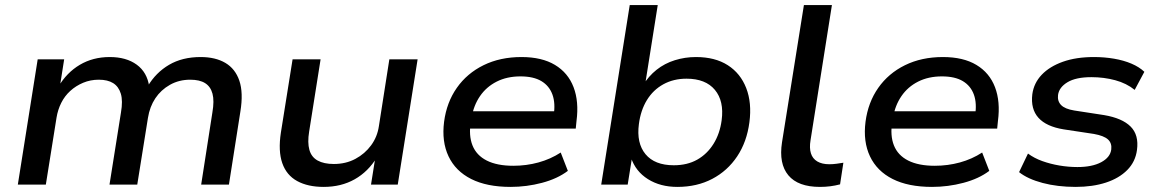

<svg xmlns="http://www.w3.org/2000/svg" viewBox="-20 -725 4555 754"><path d="M50 0 128 -492H232L215 -384H209Q242 -440 293.5 -470.5Q345 -501 411 -501Q476 -501 517 -471Q558 -441 566 -385L560 -386Q592 -440 644 -470.5Q696 -501 768 -501Q826 -501 865 -478Q904 -455 920 -408Q936 -361 924 -287L879 0H770L814 -283Q822 -329 814.5 -357Q807 -385 785.5 -398.5Q764 -412 727 -412Q683 -412 647.5 -392Q612 -372 590 -339Q568 -306 561 -262L519 0H410L455 -283Q463 -329 454.5 -357Q446 -385 424.5 -398.5Q403 -412 368 -412Q335 -412 306.5 -400Q278 -388 256 -368Q234 -348 220.5 -321Q207 -294 202 -263L160 0Z M1251 9Q1189 9 1147 -14Q1105 -37 1088.5 -84.5Q1072 -132 1083 -204L1129 -492H1239L1194 -208Q1187 -165 1195 -136.5Q1203 -108 1227.5 -94.5Q1252 -81 1291 -81Q1338 -81 1375.5 -101Q1413 -121 1437.5 -154.5Q1462 -188 1468 -230L1509 -492H1620L1542 0H1437L1454 -107H1460Q1426 -51 1373 -21Q1320 9 1251 9Z M1985 9Q1892 9 1830.5 -22Q1769 -53 1741.5 -111Q1714 -169 1724 -247Q1734 -323 1774 -380Q1814 -437 1879 -469Q1944 -501 2028 -501Q2108 -501 2159.5 -470Q2211 -439 2232.5 -382.5Q2254 -326 2244 -250L2241 -220H1805L1815 -288H2176L2154 -270Q2162 -319 2149.5 -353.5Q2137 -388 2106 -406.5Q2075 -425 2024 -425Q1971 -425 1930.5 -404.5Q1890 -384 1865 -347.5Q1840 -311 1832 -263L1829 -248Q1820 -193 1835.5 -154Q1851 -115 1891.5 -94.5Q1932 -74 1996 -74Q2047 -74 2094.5 -87Q2142 -100 2182 -126L2210 -54Q2169 -23 2108.5 -7Q2048 9 1985 9Z M2640 9Q2573 9 2524.5 -21.5Q2476 -52 2458 -106H2462L2445 0H2341L2453 -705H2563L2513 -390H2505Q2527 -426 2558.5 -451Q2590 -476 2630 -488.5Q2670 -501 2713 -501Q2788 -501 2838 -469Q2888 -437 2910.5 -379Q2933 -321 2923 -245Q2913 -168 2875 -111Q2837 -54 2777 -22.5Q2717 9 2640 9ZM2626 -76Q2679 -76 2718 -98Q2757 -120 2782 -160Q2807 -200 2814 -253Q2824 -328 2787.5 -372Q2751 -416 2676 -416Q2625 -416 2585 -394Q2545 -372 2520.5 -332Q2496 -292 2489 -238Q2479 -163 2515 -119.5Q2551 -76 2626 -76Z M3200 9Q3114 9 3076 -36.5Q3038 -82 3051 -166L3137 -705H3247L3163 -174Q3158 -144 3164.5 -123Q3171 -102 3189.5 -91Q3208 -80 3237 -80Q3251 -80 3265.5 -82Q3280 -84 3292 -86L3279 -1Q3260 4 3240.5 6.5Q3221 9 3200 9Z M3640 9Q3547 9 3485.5 -22Q3424 -53 3396.5 -111Q3369 -169 3379 -247Q3389 -323 3429 -380Q3469 -437 3534 -469Q3599 -501 3683 -501Q3763 -501 3814.5 -470Q3866 -439 3887.5 -382.5Q3909 -326 3899 -250L3896 -220H3460L3470 -288H3831L3809 -270Q3817 -319 3804.5 -353.5Q3792 -388 3761 -406.5Q3730 -425 3679 -425Q3626 -425 3585.5 -404.5Q3545 -384 3520 -347.5Q3495 -311 3487 -263L3484 -248Q3475 -193 3490.5 -154Q3506 -115 3546.5 -94.5Q3587 -74 3651 -74Q3702 -74 3749.5 -87Q3797 -100 3837 -126L3865 -54Q3824 -23 3763.5 -7Q3703 9 3640 9Z M4204 9Q4133 9 4074.5 -6.5Q4016 -22 3982 -49L4017 -122Q4041 -104 4073 -92.5Q4105 -81 4140.5 -75Q4176 -69 4211 -69Q4269 -69 4304.5 -88Q4340 -107 4344 -138Q4347 -163 4331 -177.5Q4315 -192 4276 -199L4157 -217Q4089 -228 4058 -262.5Q4027 -297 4034 -355Q4040 -399 4071 -431.5Q4102 -464 4154 -482.5Q4206 -501 4276 -501Q4317 -501 4355 -494.5Q4393 -488 4423.5 -475Q4454 -462 4474 -443L4436 -372Q4404 -398 4359.5 -410Q4315 -422 4266 -422Q4205 -422 4172 -402Q4139 -382 4135 -352Q4132 -328 4147 -312.5Q4162 -297 4199 -291L4316 -273Q4387 -261 4420 -228Q4453 -195 4445 -136Q4439 -90 4407 -57.5Q4375 -25 4323 -8Q4271 9 4204 9Z"/></svg>

Font: Nunito Sans 10pt SemiExpanded SemiBold
Style: Italic
Weight: 600
Width: 6
Italic angle: -9°
Designer: Vernon Adams
Foundry: Vernon Adams
Version: Version 3.101;gftools[0.9.27]